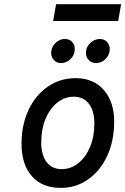

<svg xmlns="http://www.w3.org/2000/svg" viewBox="-20 -904 610 936"><path d="M276 12Q186 12 135.5 -44.8Q85 -101.5 85 -203Q85 -295.5 119 -367.8Q153 -440 212.8 -481.5Q272.5 -523 349 -523Q435 -523 485.8 -465.5Q536.5 -408 536.5 -311Q536.5 -217.5 502.8 -144.5Q469 -71.5 410 -29.8Q351 12 276 12ZM280 -79.5Q326 -79.5 362.2 -108.8Q398.5 -138 419.2 -188.2Q440 -238.5 440 -302.5Q440 -363.5 413.5 -398Q387 -432.5 340 -432.5Q295 -432.5 258.8 -403.5Q222.5 -374.5 201.8 -324Q181 -273.5 181 -210Q181 -148.5 207.2 -114Q233.5 -79.5 280 -79.5ZM448.5 -596.5Q426.5 -596.5 412.8 -611Q399 -625.5 399 -646Q399 -674.5 420 -694.2Q441 -714 466.5 -714Q488 -714 501.5 -699.8Q515 -685.5 515 -665Q515 -646 505.5 -630.5Q496 -615 480.8 -605.8Q465.5 -596.5 448.5 -596.5ZM278 -596.5Q256 -596.5 242.8 -611Q229.5 -625.5 229.5 -646Q229.5 -664.5 239 -680Q248.5 -695.5 263.8 -704.8Q279 -714 295.5 -714Q318.5 -714 331.5 -699.8Q344.5 -685.5 344.5 -665Q344.5 -636.5 324.2 -616.5Q304 -596.5 278 -596.5ZM239 -801.5 253.5 -883.5H570.5L556 -801.5Z"/></svg>

Font: Overpass Medium
Style: Italic
Weight: 500
Italic angle: -10°
Designer: Delve Withrington, Dave Bailey, Thomas Jockin
Foundry: Delve Fonts LLC
Version: Version 4.000